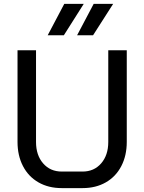

<svg xmlns="http://www.w3.org/2000/svg" viewBox="-20 -958 741 986"><path d="M70 -229V-700H165V-229Q165 -161 201.5 -119Q238 -77 297 -77H404Q463 -77 499.5 -119Q536 -161 536 -229V-700H631V-229Q631 -159 603 -105Q575 -51 523.5 -21.5Q472 8 404 8H297Q229 8 177.5 -21.5Q126 -51 98 -105Q70 -159 70 -229ZM310 -938H410L308 -777H225ZM461 -938H561L458 -777H376Z"/></svg>

Font: Bai Jamjuree Medium
Style: Regular
Weight: 500
Version: Version 1.000; ttfautohint (v1.6)